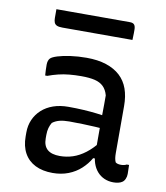

<svg xmlns="http://www.w3.org/2000/svg" viewBox="-84 -809 767 888"><g transform="rotate(10 300.0 -364.5)"><path d="M495 -352Q495 -325 495 -297.5Q495 -270 495 -242.5Q495 -215 495 -187.5Q495 -160 495 -132Q495 -118 496.5 -108Q498 -98 502 -89Q507 -85 513.5 -83.5Q520 -82 528 -82Q535 -82 542 -83.5Q549 -85 554 -88H565Q565 -77 565.5 -67Q566 -57 566 -46Q566 -33 561 -22Q556 -11 548 -6Q541 -1 530 1.5Q519 4 507 4Q484 4 464.5 -4.5Q445 -13 431 -29Q417 -45 409.5 -67Q402 -89 402 -117Q402 -149 402 -184.5Q402 -220 402 -249Q402 -277 402.5 -300Q403 -323 403 -344Q403 -365 403 -386Q396 -412 380.5 -427Q365 -442 340 -448Q315 -454 276 -454Q247 -454 220.5 -451.5Q194 -449 169.5 -443Q145 -437 121 -428H111Q110 -440 109.5 -453Q109 -466 109 -479Q109 -488 111.5 -496Q114 -504 119 -509Q127 -517 151 -524.5Q175 -532 210.5 -537Q246 -542 286 -542Q339 -542 378.5 -529Q418 -516 444 -492Q470 -468 482.5 -433Q495 -398 495 -352ZM164 -142Q164 -107 183.5 -90Q203 -73 242 -73Q273 -73 302.5 -82.5Q332 -92 361 -114Q390 -136 419 -173L421 -90H396Q380 -62 355 -39Q330 -16 296.5 -3Q263 10 223 10Q175 10 141 -7Q107 -24 89 -56.5Q71 -89 71 -135V-154Q71 -186 83 -213.5Q95 -241 117.5 -261.5Q140 -282 171.5 -293Q203 -304 242 -304Q279 -304 313 -302Q347 -300 376 -296.5Q405 -293 426 -289Q433 -287 436.5 -278Q440 -269 441.5 -256Q443 -243 443 -229Q410 -233 380 -234.5Q350 -236 320.5 -237Q291 -238 258 -238Q231 -238 212 -233Q193 -228 179 -217Q172 -205 168 -191Q164 -177 164 -158ZM109 -739H454Q469 -739 475 -731.5Q481 -724 481 -708Q481 -700 481 -692Q481 -684 480.5 -676Q480 -668 480 -660H151Q134 -660 125 -664Q116 -668 112.5 -676.5Q109 -685 109 -698Q109 -705 109 -712Q109 -719 109 -726Q109 -733 109 -739Z"/></g></svg>

Font: Rec Mono Semicasual
Style: Regular
Weight: 400
Version: Version 1.085; ttfautohint (v1.8.4.7-5d5b)